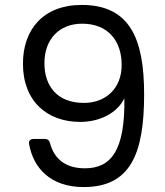

<svg xmlns="http://www.w3.org/2000/svg" viewBox="-20 -757 670 778"><path d="M161 -194H116C103 -194 95 -186 98 -173C115 -76 185 1 319 1C509 1 564 -134 564 -375C564 -599 507 -737 311 -737C155 -737 73 -637 73 -499C73 -346 172 -263 305 -263C383 -263 455 -298 484 -359C487 -147 430 -75 324 -75C247 -75 200 -112 183 -176C180 -188 173 -194 161 -194ZM473 -494C473 -397 407 -340 320 -340C212 -340 160 -408 160 -501C160 -597 219 -661 313 -661C417 -661 473 -592 473 -494Z"/></svg>

Font: Arvore Sans
Style: Regular
Weight: 400
Designer: Jonny Pinhorn (Latin) Dan Schunck (customization for Arvore)
Version: Version 1.000;Glyphs 3.3 (3305)